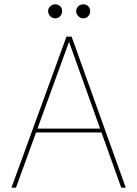

<svg xmlns="http://www.w3.org/2000/svg" viewBox="-20 -870 635 890"><path d="M33 0 288 -700H312L563 0H542L300 -676L54 0ZM132 -256 141 -274H457L466 -256ZM236 -785Q223 -785 213 -795Q203 -805 203 -818Q203 -832 213 -841Q223 -850 236 -850Q250 -850 259 -841Q268 -832 268 -818Q268 -805 259 -795Q250 -785 236 -785ZM366 -785Q353 -785 343 -795Q333 -805 333 -818Q333 -832 343 -841Q353 -850 366 -850Q380 -850 389 -841Q398 -832 398 -818Q398 -805 389 -795Q380 -785 366 -785Z"/></svg>

Font: DM Sans 16pt Thin
Style: Regular
Weight: 250
Version: Version 4.004;gftools[0.9.30]